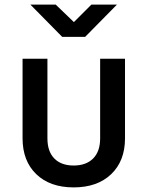

<svg xmlns="http://www.w3.org/2000/svg" viewBox="-20 -805 640 834"><path d="M300 9Q197 9 137.5 -48.5Q78 -106 78 -204V-550H186V-204Q186 -147 216 -116.5Q246 -86 300 -86Q354 -86 384.5 -116.5Q415 -147 415 -204V-550H523V-204Q523 -106 463 -48.5Q403 9 300 9ZM250 -645 112 -785H222L301 -709L377 -785H488L350 -645Z"/></svg>

Font: Tiny SemiBold
Style: Regular
Weight: 600
Designer: Philipp Nurullin, Konstantin Bulenkov
Foundry: JetBrains
Version: Version 2.251; ttfautohint (v1.8.4.7-5d5b)